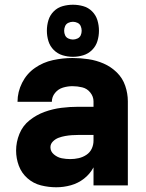

<svg xmlns="http://www.w3.org/2000/svg" viewBox="-20 -783 616 811"><path d="M218 8Q249 8 279.5 -0.5Q310 -9 335 -28.5Q360 -48 375 -76V0H520V-355Q520 -388 509 -420.5Q498 -453 473.5 -477Q449 -501 418 -514.5Q387 -528 353.5 -533Q320 -538 286 -538Q245 -538 203.5 -529Q162 -520 127.5 -496Q93 -472 73.5 -433.5Q54 -395 54 -353H199Q199 -374 212.5 -390.5Q226 -407 246 -413Q266 -419 286 -419Q307 -419 327.5 -414Q348 -409 361.5 -392Q375 -375 375 -355V-332H311Q275 -332 239 -327.5Q203 -323 168.5 -310.5Q134 -298 105 -275Q76 -252 62 -217.5Q48 -183 48 -147Q48 -114 59.5 -83Q71 -52 96 -30Q121 -8 153 0Q185 8 217 8ZM277 -111Q259 -111 241 -114.5Q223 -118 208 -130.5Q193 -143 193 -161Q193 -175 203.5 -185.5Q214 -196 227.5 -201Q241 -206 255 -208.5Q269 -211 283 -212Q297 -213 311 -213H375V-189Q375 -171 367.5 -155Q360 -139 345 -129Q330 -119 312.5 -115Q295 -111 277 -111ZM288 -543Q310 -543 331.5 -549.5Q353 -556 369 -572Q385 -588 391.5 -609.5Q398 -631 398 -653Q398 -676 391.5 -697.5Q385 -719 369 -735Q353 -751 331.5 -757Q310 -763 288 -763Q266 -763 244.5 -757Q223 -751 207 -735Q191 -719 184.5 -697.5Q178 -676 178 -653Q178 -631 184.5 -609.5Q191 -588 207 -572Q223 -556 244.5 -549.5Q266 -543 288 -543ZM288 -616Q278 -616 268.5 -620.5Q259 -625 255 -634Q251 -643 251 -653Q251 -663 255 -672.5Q259 -682 268.5 -686.5Q278 -691 288 -691Q298 -691 307.5 -686.5Q317 -682 321 -672.5Q325 -663 325 -653Q325 -643 321 -634Q317 -625 307.5 -620.5Q298 -616 288 -616Z"/></svg>

Font: Iosevka Sparkle Heavy
Style: Regular
Weight: 900
Designer: Belleve Invis
Foundry: Belleve Invis
Version: Version 4.5.0; ttfautohint (v1.8.3)